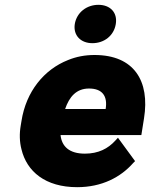

<svg xmlns="http://www.w3.org/2000/svg" viewBox="-20 -766 622 796"><path d="M66 -246C60 -211 61 -178 69 -147C91 -55 168 10 300 10C402 10 480 -31 532 -90L540 -98L469 -195L458 -183C428 -150 388 -129 332 -129C267 -129 236 -159 231 -206H566L577 -275C602 -430 536 -538 372 -538C332 -538 296 -531 262 -517C163 -478 88 -387 69 -264ZM290 -666C283 -619 315 -587 363 -587C412 -587 452 -618 460 -666C468 -714 437 -746 388 -746C340 -746 298 -715 290 -666ZM250 -314C267 -364 296 -399 349 -399C403 -399 427 -369 418 -314Z"/></svg>

Font: Asimov Pro
Style: UltObl
Weight: 900
Designer: Google
Version: Version 2.000980; 2014